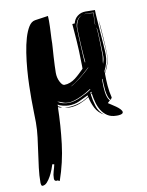

<svg xmlns="http://www.w3.org/2000/svg" viewBox="-94 -581 760 994"><g transform="rotate(-10 286.5 -84.5)"><path d="M256 -29Q250 -29 243.5 -30Q237 -31 232 -32Q236 -32 240 -32H248Q277 -32 307 -41.5Q337 -51 360 -68L359 -75Q333 -62 309 -51Q285 -40 254 -40Q250 -40 241.5 -41Q233 -42 224.5 -44Q216 -46 208.5 -49Q201 -52 198 -55V-46L218 -36Q206 -36 197 -42Q195 55 183.5 150Q172 245 140 337L129 332Q127 333 124 333Q112 333 112 319Q112 300 117.5 282.5Q123 265 127 247L117 245Q114 255 107.5 272Q101 289 92 305.5Q83 322 72 334Q61 346 48 346Q43 346 41.5 339.5Q40 333 40 330Q40 290 45 251Q50 212 55.5 173Q61 134 66 95Q71 56 71 16Q71 -3 70 -35Q69 -67 69 -106Q69 -136 70 -176.5Q71 -217 74.5 -260.5Q78 -304 84.5 -346.5Q91 -389 101 -423Q111 -457 125 -479.5Q139 -502 159 -505L228 -515Q228 -510 228.5 -503.5Q229 -497 229 -490Q229 -461 227 -427Q225 -393 225 -371Q225 -366 223.5 -347Q222 -328 220.5 -303.5Q219 -279 218 -255Q217 -231 217 -218Q217 -192 228 -170.5Q239 -149 250 -149Q266 -149 281 -155Q296 -161 309 -171Q322 -181 334 -192.5Q346 -204 357 -215V-230Q357 -260 355 -308.5Q353 -357 348 -414L345 -452L358 -453Q363 -476 381 -490Q399 -504 423 -504H425L473 -503Q473 -486 475.5 -453Q478 -420 480.5 -384.5Q483 -349 485.5 -316Q488 -283 488 -266Q488 -244 482.5 -223.5Q477 -203 467 -184V-173Q478 -196 486 -218Q494 -240 494 -266Q494 -276 492.5 -301.5Q491 -327 489 -356Q487 -385 485 -410.5Q483 -436 483 -446Q485 -436 487 -410.5Q489 -385 491 -356Q493 -327 494 -301.5Q495 -276 495 -266Q495 -240 487.5 -216.5Q480 -193 467 -170Q467 -138 469.5 -106Q472 -74 480 -42L473 -31Q465 -37 460 -52Q455 -67 453 -84.5Q451 -102 450.5 -119Q450 -136 450 -146L447 -143V-129Q447 -117 447.5 -103Q448 -89 450 -75Q452 -61 456 -49Q460 -37 468 -29L455 -17Q461 -13 472 -6Q483 1 494.5 9Q506 17 514.5 26Q523 35 523 42Q523 47 519 49.5Q515 52 509 53.5Q503 55 497 55H488Q460 55 441 42.5Q422 30 410 10.5Q398 -9 391.5 -33Q385 -57 382 -80L376 -76Q380 -44 389.5 -13.5Q399 17 425 38Q396 22 381.5 -6Q367 -34 361 -65Q338 -50 311.5 -39.5Q285 -29 256 -29ZM254 -55Q239 -55 225.5 -61Q212 -67 198 -70Q210 -61 225.5 -57Q241 -53 256 -53Q270 -53 286.5 -57.5Q303 -62 319.5 -69.5Q336 -77 351.5 -85.5Q367 -94 378 -102L377 -105Q365 -97 350 -88.5Q335 -80 318.5 -72.5Q302 -65 285 -60Q268 -55 254 -55ZM367 -426Q367 -443 375.5 -462Q384 -481 402 -489Q383 -482 374 -464.5Q365 -447 365 -428Q365 -417 366 -390.5Q367 -364 368.5 -335Q370 -306 371.5 -279.5Q373 -253 375 -243L377 -248Q376 -258 374 -283Q372 -308 370.5 -336.5Q369 -365 368 -390.5Q367 -416 367 -426ZM465 -412Q466 -407 467.5 -386Q469 -365 469.5 -341Q470 -317 470.5 -296Q471 -275 471 -269Q471 -257 468.5 -245Q466 -233 466 -221Q469 -229 471.5 -240Q474 -251 474 -259Q474 -266 473.5 -288Q473 -310 472 -335.5Q471 -361 469.5 -383Q468 -405 466 -411ZM387 -217Q378 -209 364.5 -196.5Q351 -184 335.5 -172Q320 -160 305 -149Q291 -140 280 -134Q291 -138 305 -148Q320 -158 335.5 -170Q351 -182 365 -194.5Q379 -207 387 -215ZM425 -493Q420 -493 414 -491Q417 -492 424 -492Q433 -492 442.5 -491Q452 -490 462 -489Q462 -476 461 -464Q460 -452 460 -440V-432Q460 -428 461 -424Q461 -441 462 -457.5Q463 -474 464 -491Q454 -492 444.5 -492.5Q435 -493 425 -493ZM376 -79 382 -83 381 -90 375 -86Z"/></g></svg>

Font: Finger Paint
Style: Regular
Weight: 400
Designer: Ralph du Carrois
Foundry: Ralph du Carrois
Version: Version 1.002